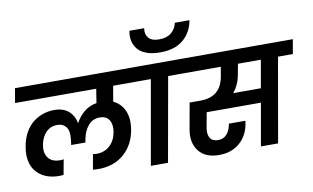

<svg xmlns="http://www.w3.org/2000/svg" viewBox="-96 -1211 2318 1420"><g transform="rotate(-10 1063.5 -501.0)"><path d="M833 -287.1Q814 -175.8 736.6 -109.1Q659.2 -42.5 539.1 -43.9Q523.4 -43.9 503.9 -45.9L523.9 -159.2Q539.6 -157.2 551.8 -157.2Q610.8 -157.2 651.1 -194.1Q691.4 -231 702.1 -293Q712.4 -347.7 690.9 -382.8Q669.4 -418 620.1 -418Q566.9 -418 533 -378.2Q499 -338.4 487.8 -274.9L483.9 -253.9H377L379.9 -274.9Q386.2 -315.4 382.6 -347.2Q378.9 -378.9 357.7 -398.4Q336.4 -418 300.8 -418Q249.5 -418 216.3 -383.5Q183.1 -349.1 171.9 -293Q161.1 -231 188.5 -194.1Q215.8 -157.2 277.8 -157.2Q284.7 -157.2 304.2 -159.2L283.2 -45.9Q258.8 -43.9 252.9 -43.9Q172.9 -43.9 120.1 -78.4Q67.4 -112.8 48.6 -170.2Q29.8 -227.5 43 -299.8Q52.7 -357.4 77.1 -402.1Q101.6 -446.8 136 -474.6Q170.4 -502.4 211.7 -516.6Q252.9 -530.8 298.8 -530.8Q335 -530.8 363.5 -520.3Q392.1 -509.8 410.4 -491.7Q428.7 -473.6 439.7 -452.1Q450.7 -430.7 455.1 -405.8H457Q481 -451.7 520.3 -484.4Q559.6 -517.1 615.2 -526.9L631.8 -631.8H22L41 -740.2H992.2L973.1 -631.8H758.8L738.8 -515.1Q794.9 -489.7 821.3 -430.7Q847.7 -371.6 833 -287.1Z M1144.5 -814Q1086.9 -814 1044.7 -829.3Q1002.4 -844.7 979.2 -871.6Q956.1 -898.4 948 -933.8Q939.9 -969.2 947.8 -1011.2H1058.6Q1050.8 -967.8 1074.2 -939Q1097.7 -910.2 1155.8 -910.2Q1212.4 -910.2 1246.6 -939Q1280.8 -967.8 1288.6 -1011.2H1398.9Q1383.8 -922.9 1320.1 -868.4Q1256.3 -814 1144.5 -814ZM930.7 0 1042 -631.8H931.6L949.7 -740.2H1300.8L1281.7 -631.8H1171.9L1059.6 0Z M1682.1 -556.2Q1669.4 -478.5 1623.5 -423.8H1831.5L1868.2 -631.8H1696.3ZM1242.2 -631.8 1261.2 -740.2H2127.4L2108.4 -631.8H1997.1L1886.2 0H1757.3L1813.5 -318.8H1406.2L1385.3 -203.1Q1377.4 -156.7 1394.8 -128.9Q1412.1 -101.1 1455.1 -101.1Q1495.6 -101.1 1520.5 -129.9Q1545.4 -158.7 1553.2 -207H1677.2Q1666.5 -108.4 1604.2 -49.8Q1542 8.8 1442.4 8.8Q1339.8 8.8 1291 -54.2Q1242.2 -117.2 1259.3 -214.8L1294.4 -411.1H1375.5Q1526.9 -411.1 1554.2 -556.2L1567.4 -631.8Z"/></g></svg>

Font: SVN-Poppins SemiBold
Style: Italic
Weight: 600
Italic angle: -10°
Designer: Ninad Kale (Devanagari), Jonny Pinhorn (Latin)
Foundry: Indian Type Foundry
Version: Version 3.002 2017